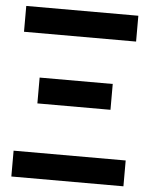

<svg xmlns="http://www.w3.org/2000/svg" viewBox="-51 -743 612 785"><g transform="rotate(5 255.0 -350.0)"><path d="M25 -700H485V-594H25ZM105 -413H405V-307H105ZM25 -106H485V0H25Z"/></g></svg>

Font: PT Root UI Bold
Style: Regular
Weight: 700
Designer: Vitaly Kuzmin
Foundry: ParaType Ltd.
Version: Version 2.000G